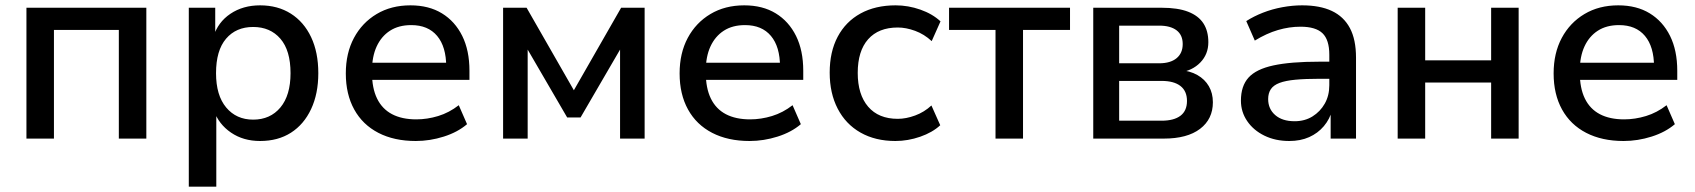

<svg xmlns="http://www.w3.org/2000/svg" viewBox="-20 -519 6348 719"><path d="M79 0V-490H528V0H425V-407H182V0Z M687 180V-490H786V-381H779Q796 -436 843 -467.5Q890 -499 954 -499Q1020 -499 1069 -468Q1118 -437 1145 -380Q1172 -323 1172 -245Q1172 -168 1145 -110.5Q1118 -53 1069.5 -22Q1021 9 954 9Q891 9 845 -22.5Q799 -54 781 -105H790V180ZM928 -71Q992 -71 1030 -116.5Q1068 -162 1068 -245Q1068 -330 1030 -374Q992 -418 928 -418Q864 -418 826.5 -374Q789 -330 789 -245Q789 -162 827 -116.5Q865 -71 928 -71Z M1537 9Q1456 9 1397 -21.5Q1338 -52 1306.5 -109Q1275 -166 1275 -244Q1275 -320 1305.5 -377Q1336 -434 1390.5 -466.5Q1445 -499 1517 -499Q1586 -499 1635 -469Q1684 -439 1711 -384.5Q1738 -330 1738 -254V-220H1355V-284H1667L1651 -269Q1651 -344 1617 -384.5Q1583 -425 1520 -425Q1473 -425 1440.5 -404Q1408 -383 1390.5 -345Q1373 -307 1373 -254V-247Q1373 -189 1392 -150Q1411 -111 1448 -91.5Q1485 -72 1539 -72Q1580 -72 1621 -84.5Q1662 -97 1698 -125L1729 -54Q1694 -24 1642 -7.5Q1590 9 1537 9Z M1864 0V-490H1952L2129 -181L2306 -490H2394V0H2302V-366H2321L2154 -79H2104L1937 -366H1956V0Z M2787 9Q2706 9 2647 -21.5Q2588 -52 2556.5 -109Q2525 -166 2525 -244Q2525 -320 2555.5 -377Q2586 -434 2640.5 -466.5Q2695 -499 2767 -499Q2836 -499 2885 -469Q2934 -439 2961 -384.5Q2988 -330 2988 -254V-220H2605V-284H2917L2901 -269Q2901 -344 2867 -384.5Q2833 -425 2770 -425Q2723 -425 2690.5 -404Q2658 -383 2640.5 -345Q2623 -307 2623 -254V-247Q2623 -189 2642 -150Q2661 -111 2698 -91.5Q2735 -72 2789 -72Q2830 -72 2871 -84.5Q2912 -97 2948 -125L2979 -54Q2944 -24 2892 -7.5Q2840 9 2787 9Z M3333 9Q3258 9 3202.5 -22.5Q3147 -54 3117 -112Q3087 -170 3087 -247Q3087 -325 3117 -381.5Q3147 -438 3202.5 -468.5Q3258 -499 3334 -499Q3381 -499 3426.5 -483Q3472 -467 3502 -439L3469 -365Q3441 -391 3407 -403.5Q3373 -416 3342 -416Q3270 -416 3231 -372Q3192 -328 3192 -246Q3192 -165 3231 -119.5Q3270 -74 3342 -74Q3373 -74 3407 -86.5Q3441 -99 3468 -124L3501 -50Q3472 -23 3426 -7Q3380 9 3333 9Z M3708 0V-407H3534V-490H3987V-407H3811V0Z M4074 0V-490H4330Q4391 -490 4429.5 -475Q4468 -460 4486.5 -431.5Q4505 -403 4505 -361Q4505 -316 4475 -285Q4445 -254 4396 -247V-257Q4436 -254 4464 -238Q4492 -222 4507 -196Q4522 -170 4522 -136Q4522 -73 4474 -36.5Q4426 0 4338 0ZM4171 -67H4330Q4376 -67 4400.5 -85.5Q4425 -104 4425 -141Q4425 -178 4400.5 -197Q4376 -216 4330 -216H4171ZM4171 -282H4321Q4363 -282 4386 -301Q4409 -320 4409 -354Q4409 -388 4386 -405.5Q4363 -423 4321 -423H4171Z M4808 9Q4756 9 4715 -11Q4674 -31 4650.5 -65.5Q4627 -100 4627 -142Q4627 -197 4655.5 -228.5Q4684 -260 4748.5 -274Q4813 -288 4920 -288H4973V-224H4922Q4868 -224 4831 -220.5Q4794 -217 4771.5 -208.5Q4749 -200 4739 -185Q4729 -170 4729 -148Q4729 -111 4755.5 -88Q4782 -65 4828 -65Q4866 -65 4895 -83Q4924 -101 4941 -131Q4958 -161 4958 -200V-314Q4958 -370 4932.5 -394.5Q4907 -419 4850 -419Q4808 -419 4765.5 -406.5Q4723 -394 4679 -367L4647 -440Q4675 -458 4709.5 -471.5Q4744 -485 4782 -492Q4820 -499 4856 -499Q4923 -499 4967.5 -478Q5012 -457 5035 -414Q5058 -371 5058 -303V0H4963V-108H4969Q4960 -73 4937.5 -46.5Q4915 -20 4882.5 -5.5Q4850 9 4808 9Z M5214 0V-490H5317V-293H5564V-490H5667V0H5564V-210H5317V0Z M6060 9Q5979 9 5920 -21.5Q5861 -52 5829.5 -109Q5798 -166 5798 -244Q5798 -320 5828.5 -377Q5859 -434 5913.5 -466.5Q5968 -499 6040 -499Q6109 -499 6158 -469Q6207 -439 6234 -384.5Q6261 -330 6261 -254V-220H5878V-284H6190L6174 -269Q6174 -344 6140 -384.5Q6106 -425 6043 -425Q5996 -425 5963.5 -404Q5931 -383 5913.5 -345Q5896 -307 5896 -254V-247Q5896 -189 5915 -150Q5934 -111 5971 -91.5Q6008 -72 6062 -72Q6103 -72 6144 -84.5Q6185 -97 6221 -125L6252 -54Q6217 -24 6165 -7.5Q6113 9 6060 9Z"/></svg>

Font: Nunito Sans 11pt SemiBold
Style: Regular
Weight: 600
Version: Version 3.101;gftools[0.9.27]